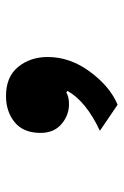

<svg xmlns="http://www.w3.org/2000/svg" viewBox="94 -340 412 640"><g transform="rotate(-90 300.0 -20.0)"><path d="M300 -206Q364 -206 397 -165.5Q430 -125 430 -67Q430 8 380.5 74.5Q331 141 271 166L184 107Q282 61 317 -1L312 -5Q297 4 273 4Q236 4 206.5 -21Q177 -46 177 -91Q177 -148 212.5 -177Q248 -206 300 -206Z"/></g></svg>

Font: Elaine Sans Black
Style: Regular
Weight: 900
Designer: Wei Huang
Foundry: Wei Huang
Version: Version 2.001;December 24, 2019;FontCreator 12.0.0.2547 64-b